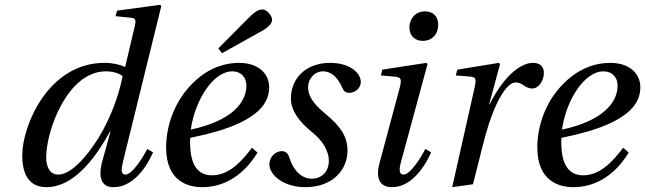

<svg xmlns="http://www.w3.org/2000/svg" viewBox="-20 -762 2668 794"><path d="M72 -120C72 -55 91 12 172 12C287 12 376 -111 435 -218H437L404 -99C384 -28 399 13 450 12C523 12 579 -56 613 -132L589 -146C571 -111 527 -40 499 -40C479 -40 481 -63 489 -95L647 -737L642 -742L464 -718L458 -695L518 -689C542 -687 544 -680 536 -648L498 -487L496 -485C477 -495 446 -502 412 -502C179 -502 72 -241 72 -120ZM171 -112C171 -220 258 -467 418 -467C449 -467 475 -458 487 -447C472 -370 439 -276 388 -193C340 -115 274 -40 221 -40C189 -40 171 -67 171 -112Z M883 -562 898 -542 1049 -626C1079 -642 1105 -659 1105 -680C1105 -700 1081 -723 1066 -723C1049 -723 1032 -713 1002 -682ZM667 -152C667 -12 758 12 816 12C889 12 977 -20 1045 -131L1022 -151C986 -104 932 -37 857 -37C787 -37 766 -97 766 -176C766 -181 766 -185 767 -192C935 -226 1008 -266 1051 -306C1086 -341 1093 -374 1093 -402C1093 -455 1051 -502 969 -502C879 -502 805 -456 750 -388C697 -323 667 -236 667 -152ZM769 -226C786 -347 861 -467 941 -467C976 -467 999 -443 999 -408C999 -338 938 -262 769 -226Z M1094 -83C1094 -40 1149 12 1244 12C1352 12 1417 -57 1417 -139C1417 -194 1392 -237 1325 -292C1265 -341 1254 -374 1254 -402C1254 -434 1279 -467 1316 -467C1349 -467 1375 -445 1396 -398C1401 -386 1409 -378 1424 -378C1444 -378 1472 -393 1472 -424C1472 -455 1434 -502 1345 -502C1243 -502 1183 -436 1183 -355C1183 -303 1219 -257 1271 -215C1314 -181 1340 -137 1340 -98C1340 -51 1310 -23 1268 -23C1231 -23 1194 -54 1178 -107C1172 -126 1163 -137 1146 -137C1116 -137 1094 -110 1094 -83Z M1673 -649C1673 -612 1698 -593 1728 -593C1767 -593 1792 -620 1792 -660C1792 -699 1766 -715 1738 -715C1695 -715 1673 -681 1673 -649ZM1549 -86C1534 -29 1547 12 1601 12C1673 12 1729 -56 1763 -132L1739 -146C1721 -111 1677 -40 1649 -40C1629 -40 1630 -63 1639 -95L1748 -497L1743 -502L1561 -474L1555 -450L1612 -445C1639 -443 1642 -434 1633 -399Z M1850 12 1936 0C1953 -65 1972 -146 1988 -204C2024 -335 2074 -421 2112 -421C2143 -421 2150 -396 2182 -396C2207 -396 2229 -429 2229 -458C2230 -485 2216 -502 2184 -502C2128 -502 2059 -439 2005 -331H2003L2048 -497L2043 -502L1871 -474L1865 -450L1927 -445C1951 -443 1949 -429 1942 -397Z M2202 -152C2202 -12 2293 12 2351 12C2424 12 2512 -20 2580 -131L2557 -151C2521 -104 2467 -37 2392 -37C2322 -37 2301 -97 2301 -176C2301 -181 2301 -185 2302 -192C2470 -226 2543 -266 2586 -306C2621 -341 2628 -374 2628 -402C2628 -455 2586 -502 2504 -502C2414 -502 2340 -456 2285 -388C2232 -323 2202 -236 2202 -152ZM2304 -226C2321 -347 2396 -467 2476 -467C2511 -467 2534 -443 2534 -408C2534 -338 2473 -262 2304 -226Z"/></svg>

Font: Heuristica
Style: Italic
Weight: 400
Italic angle: -13°
Version: Version 1.0.1